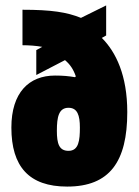

<svg xmlns="http://www.w3.org/2000/svg" viewBox="-20 -679 512 709"><path d="M183 -400C87 -400 22 -337 22 -208C22 -64 87 10 228 10C385 10 450 -82 450 -265C450 -401 408 -487 356 -539L372 -548V-659L279 -613C227 -634 170 -643 63 -643V-512C87 -512 114 -510 136 -506L114 -494V-402L220 -457C239 -441 251 -423 260 -397L257 -394C233 -398 213 -400 183 -400ZM233 -281C266 -281 275 -253 275 -208C275 -161 271 -122 233 -122C198 -122 190 -149 190 -196C190 -247 197 -281 233 -281Z"/></svg>

Font: Passion One
Style: Regular
Weight: 400
Designer: Alejandro Lo Celso
Foundry: Fontstage
Version: Version 1.001